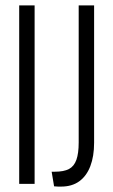

<svg xmlns="http://www.w3.org/2000/svg" viewBox="-20 -680 417 710"><path d="M51 0V-660H108V0ZM180 9 171 -45Q174 -45 177 -45Q180 -45 182 -45Q216 -45 235 -55Q254 -65 262.5 -89Q271 -113 271 -153V-660H328V-152Q328 -102 314 -65.5Q300 -29 273 -9.5Q246 10 206 10Q201 10 195 10Q189 10 180 9Z"/></svg>

Font: Bricolage Grotesque 72pt Condensed ExtraLight
Style: Regular
Weight: 250
Width: 3
Designer: Mathieu Triay
Foundry: Atelier Triay
Version: Version 1.001;gftools[0.9.33.dev8+g029e19f]